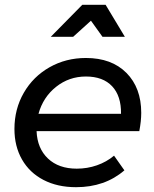

<svg xmlns="http://www.w3.org/2000/svg" viewBox="-20 -773 642 798"><path d="M499 -620H406L358 -687L284 -620H191L322 -753H419ZM567 -304Q567 -270 559 -228H132Q135 -156 179.5 -114Q224 -72 299 -72Q343 -72 383 -86Q423 -100 454 -126L497 -65Q416 5 296 5Q219 5 161 -25Q103 -55 71.5 -110Q40 -165 40 -237Q40 -320 79 -387.5Q118 -455 186 -493.5Q254 -532 337 -532Q444 -532 505.5 -470Q567 -408 567 -304ZM337 -455Q267 -455 213 -412Q159 -369 140 -300H483Q484 -374 446 -414.5Q408 -455 337 -455Z"/></svg>

Font: TypoPRO Montserrat
Style: Italic
Weight: 400
Italic angle: -11.3°
Designer: Julieta Ulanovsky
Foundry: Julieta Ulanovsky
Version: Version 6.001